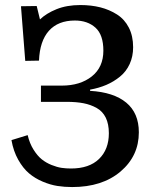

<svg xmlns="http://www.w3.org/2000/svg" viewBox="-20 -735 618 769"><path d="M269 14.2Q238.3 14.2 210 9.8Q181.6 5.4 150.9 -7.6Q120.1 -20.5 96.2 -40.8Q72.3 -61 53 -95.2Q33.7 -129.4 25.9 -173.8L90.8 -193.8Q98.6 -160.6 114.3 -135.7Q129.9 -110.8 147.2 -96.9Q164.6 -83 186.5 -74.2Q208.5 -65.4 226.6 -62.7Q244.6 -60.1 264.2 -60.1Q337.4 -60.1 376.7 -98.4Q416 -136.7 416 -201.2Q416 -238.3 403.6 -263.7Q391.1 -289.1 367.2 -302.5Q343.3 -315.9 314.5 -321.5Q285.6 -327.1 247.1 -327.1H144V-392.1H227.1Q301.3 -392.1 347.7 -429Q394 -465.8 394 -532.2Q394 -595.7 362.3 -624.3Q330.6 -652.8 279.8 -652.8Q212.9 -652.8 176 -611.8Q139.2 -570.8 136.2 -492.2L81.1 -491.2L64 -710L127 -710.9L140.1 -657.2Q165.5 -681.6 206.5 -698.2Q247.6 -714.8 301.8 -714.8Q345.2 -714.8 381.8 -705.6Q418.5 -696.3 448.7 -677Q479 -657.7 496.1 -624.3Q513.2 -590.8 513.2 -545.9Q513.2 -508.8 499.3 -478.5Q485.4 -448.2 460.4 -428Q435.5 -407.7 405.8 -395Q376 -382.3 340.8 -376V-371.1Q435.1 -365.7 485.6 -324Q536.1 -282.2 536.1 -205.1Q536.1 -110.4 462.9 -48.1Q389.6 14.2 269 14.2Z"/></svg>

Font: Literata Book Medium
Style: Regular
Weight: 500
Designer: Latin by Veronika Burian and Jose Scaglione. Greek by Irene Vlachou. Cyrillic by Vera Evstafieva
Foundry: TypeTogether
Version: Version 2.003;PS 002.003;hotconv 1.0.88;makeotf.lib2.5.64775